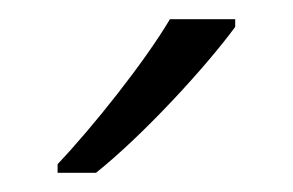

<svg xmlns="http://www.w3.org/2000/svg" viewBox="-20 -786 305 200"><path d="M225 -758V-766H157C131 -722 77 -654 40 -615V-606H80C130 -646 195 -717 225 -758Z"/></svg>

Font: Noto Sans Gurmukhi Light
Style: Regular
Weight: 300
Designer: Jelle Bosma - Monotype Design Team
Foundry: Monotype Imaging Inc.
Version: Version 2.004